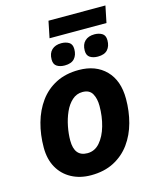

<svg xmlns="http://www.w3.org/2000/svg" viewBox="-126 -940 838 1036"><g transform="rotate(-15 292.5 -422.5)"><path d="M253 10Q192 10 144.5 -15.5Q97 -41 70.5 -88Q44 -135 44 -200Q44 -272 62 -336.5Q80 -401 116 -450.5Q152 -500 206.5 -528Q261 -556 334 -556Q429 -556 485 -499Q541 -442 541 -340Q541 -271 524 -208Q507 -145 471.5 -96Q436 -47 381.5 -18.5Q327 10 253 10ZM265 -110Q306 -110 334.5 -143Q363 -176 378 -228.5Q393 -281 393 -340Q393 -381 377.5 -408.5Q362 -436 323 -436Q290 -436 265 -413.5Q240 -391 224 -355Q208 -319 200 -278Q192 -237 192 -200Q192 -110 265 -110ZM227 -762 246 -855H564L545 -762ZM269 -599Q243 -599 225.5 -610Q208 -621 208 -648Q208 -683 227.5 -701.5Q247 -720 281 -720Q305 -720 323 -709.5Q341 -699 341 -671Q341 -638 323.5 -618.5Q306 -599 269 -599ZM454 -599Q428 -599 410.5 -610Q393 -621 393 -648Q393 -683 412.5 -701.5Q432 -720 466 -720Q490 -720 508 -709.5Q526 -699 526 -671Q526 -638 508.5 -618.5Q491 -599 454 -599Z"/></g></svg>

Font: Noto IKEA Latin
Style: Bold Italic
Weight: 700
Italic angle: -12°
Designer: Monotype Design Team
Foundry: Monotype Imaging Inc.
Version: Version 1.0